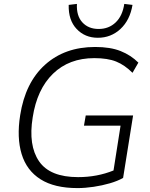

<svg xmlns="http://www.w3.org/2000/svg" viewBox="-20 -953 767 981"><path d="M376 8Q258 8 187 -37Q116 -82 90.5 -166Q65 -250 83 -364Q109 -531 210 -622Q311 -713 466 -713Q544 -713 596.5 -692Q649 -671 687 -633L657 -581Q617 -621 573.5 -638.5Q530 -656 462 -656Q333 -656 251 -576.5Q169 -497 147 -353Q124 -210 179.5 -129Q235 -48 379 -48Q476 -48 560 -82L596 -311H409L418 -363H660L609 -44Q581 -28 541.5 -16.5Q502 -5 458.5 1.5Q415 8 376 8ZM480 -760Q414 -760 371.5 -805Q329 -850 331 -928L373 -933Q370 -872 401 -838.5Q432 -805 484 -805Q536 -805 571 -838.5Q606 -872 615 -933L657 -928Q644 -850 595.5 -805Q547 -760 480 -760Z"/></svg>

Font: Mulish Light
Style: Italic
Weight: 300
Italic angle: -9°
Designer: Vernon Adams
Foundry: Vernon Adams
Version: Version 3.603; ttfautohint (v1.8.3)